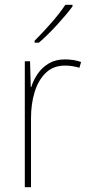

<svg xmlns="http://www.w3.org/2000/svg" viewBox="-20 -785 374 805"><path d="M252 -536Q290 -536 320 -525L313 -501Q299 -505 284.5 -507.5Q270 -510 252 -510Q204 -510 172.5 -480Q141 -450 125.5 -400Q110 -350 110 -290V0H84V-528H106L109 -420H111Q120 -449 138 -475.5Q156 -502 184.5 -519Q213 -536 252 -536ZM284 -758Q258 -723 218.5 -680Q179 -637 143 -606H125V-614Q159 -648 195 -689Q231 -730 254 -765H284Z"/></svg>

Font: Noto Sans Myanmar SemiCondensed Thin
Style: Regular
Weight: 100
Width: 4
Designer: Monotype Design Team
Foundry: Monotype Imaging Inc.
Version: Version 2.107; ttfautohint (v1.8.4.7-5d5b)